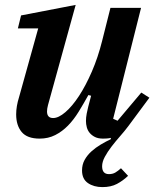

<svg xmlns="http://www.w3.org/2000/svg" viewBox="-20 -554 636 784"><path d="M398 210Q363 210 339 193.5Q315 177 315 142Q315 118 325.5 99Q336 80 353 64.5Q370 49 391 36.5Q412 24 433 14L432 9Q425 11 415.5 11.5Q406 12 401 12Q381 12 368 5.5Q355 -1 346.5 -11Q338 -21 334.5 -34Q331 -47 331 -60Q331 -74 334 -90Q337 -106 340 -117L352 -163L341 -166Q321 -130 301 -97.5Q281 -65 257.5 -41Q234 -17 205.5 -2.5Q177 12 142 12Q91 12 68.5 -15Q46 -42 46 -87Q46 -120 58 -158L136 -438H53L66 -491L289 -534L176 -125Q172 -110 172 -99Q172 -72 197 -72Q219 -72 247 -96Q275 -120 302.5 -162Q330 -204 355 -261.5Q380 -319 397 -387L431 -522H556L442 -69L460 -61L557 -176L590 -155L504 -39Q489 -19 470.5 2Q452 23 435.5 44.5Q419 66 408 86.5Q397 107 397 125Q397 157 425 157Q440 157 451 150.5Q462 144 474 133L503 164Q482 184 457.5 197Q433 210 398 210Z"/></svg>

Font: IBM Plex Serif SmBld
Style: Italic
Weight: 600
Italic angle: -14°
Designer: Mike Abbink, Paul van der Laan, Pieter van Rosmalen
Foundry: Bold Monday
Version: Version 3.001